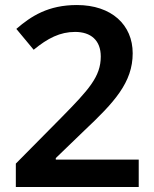

<svg xmlns="http://www.w3.org/2000/svg" viewBox="-20 -744 612 764"><path d="M532 0V-109H202V-115L315 -224C435 -337 508 -416 508 -532C508 -645 424 -724 286 -724C172 -724 104 -680 45 -629L114 -546C170 -592 219 -617 279 -617C341 -617 381 -584 381 -519C381 -439 333 -387 225 -277L43 -93V0Z"/></svg>

Font: Noto Sans Arabic UI SmBd
Style: Regular
Weight: 600
Designer: Monotype Design Team, Nadine Chahine and Nizar Qandah
Foundry: Monotype Imaging Inc.
Version: Version 2.010